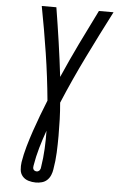

<svg xmlns="http://www.w3.org/2000/svg" viewBox="-62 -777 633 1034"><g transform="rotate(5 254.5 -260.0)"><path d="M172 215Q151 215 131.5 209Q112 203 99.5 188.5Q87 174 85 153.5Q83 133 86 112Q93 69 105.5 25.5Q118 -18 132.5 -60.5Q147 -103 163 -145.5Q179 -188 196 -230Q184 -358 164.5 -484Q145 -610 121 -735H200Q215 -643 228.5 -550Q242 -457 253 -363Q294 -457 339 -550Q384 -643 430 -735H509Q444 -609 381.5 -481.5Q319 -354 265 -225Q269 -180 270.5 -135.5Q272 -91 272 -46Q272 -1 270 44.5Q268 90 260 136Q258 151 251.5 167Q245 183 233 194.5Q221 206 204.5 210.5Q188 215 172 215ZM172 155Q176 155 180.5 152.5Q185 150 187.5 146.5Q190 143 191.5 138.5Q193 134 193 130Q201 80 203.5 30.5Q206 -19 205 -68Q188 -21 174 27.5Q160 76 152 125Q151 130 151 135.5Q151 141 153.5 145.5Q156 150 161 152.5Q166 155 172 155Z"/></g></svg>

Font: Iosevka Algr
Style: Italic
Weight: 400
Italic angle: -9°
Monospace: yes
Designer: Belleve Invis
Foundry: Belleve Invis
Version: Version 26.0.2; ttfautohint (v1.8.3)